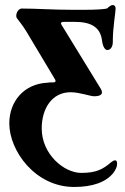

<svg xmlns="http://www.w3.org/2000/svg" viewBox="-20 -459 498 764"><path d="M275 285C346 285 401 267 431 229C441 215 446 205 446 192C446 183 443 179 438 179C433 179 428 182 423 186C389 215 363 229 303 229C236 229 146 156 146 52C146 -26 186 -92 261 -92C296 -92 339 -76 354 -76C375 -76 394 -81 382 -104L225 -360C222 -365 219 -372 236 -372H277C341 -372 379 -352 386 -298C387 -287 393 -260 407 -260C420 -260 429 -273 429 -293V-300C429 -347 440 -411 440 -424C440 -438 432 -439 427 -439C423 -439 414 -433 407 -426C400 -422 356 -420 318 -420H266C188 -420 128 -425 67 -425C49 -425 40 -397 47 -387C60 -370 72 -355 86 -332L199 -143C204 -134 199 -131 191 -131C189 -131 185 -131 181 -131C178 -131 174 -131 170 -130C75 -126 17 -55 17 32C17 141 120 285 275 285Z"/></svg>

Font: EB Garamond
Style: Bold
Weight: 700
Designer: Georg Duffner and Octavio Pardo
Foundry: Georg Duffner
Version: Version 1.000;PS 001.000;hotconv 1.0.88;makeotf.lib2.5.64775